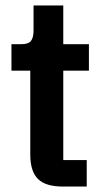

<svg xmlns="http://www.w3.org/2000/svg" viewBox="-20 -684 374 704"><path d="M210 0Q147 0 119 -28Q91 -56 91 -117V-425H22V-522H58Q84 -522 93.5 -534Q103 -546 103 -572V-664H212V-522H306V-425H212V-97H298V0Z"/></svg>

Font: IBM Plex Sans Condensed SemiBold
Style: Regular
Weight: 600
Width: 3
Designer: Mike Abbink, Paul van der Laan, Pieter van Rosmalen
Foundry: Bold Monday
Version: Version 1.3